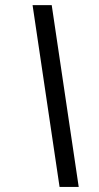

<svg xmlns="http://www.w3.org/2000/svg" viewBox="-20 -734 390 754"><path d="M183.1 -713.9 289.1 0H213.9L107.9 -713.9Z"/></svg>

Font: OpenSans-Italic
Style: Italic
Weight: 400
Italic angle: -12°
Foundry: Ascender Corporation
Version: Version 1.10